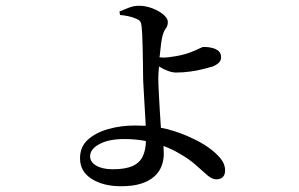

<svg xmlns="http://www.w3.org/2000/svg" viewBox="-20 -590 1040 667"><path d="M400 57Q339 57 298.5 31.5Q258 6 258 -40Q258 -80 285 -104.5Q312 -129 355.5 -141.5Q399 -154 450 -154Q468 -154 486 -153Q486 -156 486 -159Q484 -188 482.5 -219.5Q481 -251 479 -280.5Q477 -310 477 -332Q477 -349 476.5 -374Q476 -399 475.5 -425Q475 -451 474 -471Q473 -491 472 -498Q471 -510 467 -515.5Q463 -521 453 -525Q440 -531 424.5 -534Q409 -537 397 -538L395 -550Q411 -557 428 -563.5Q445 -570 463 -570Q486 -570 509.5 -561Q533 -552 548 -539Q563 -526 563 -514Q563 -500 556.5 -492Q550 -484 545 -467Q542 -456 539.5 -437.5Q537 -419 535 -397Q535 -394 534 -391Q541 -390 546 -390Q564 -390 592 -395Q620 -400 641 -408Q660 -415 671.5 -421Q683 -427 688 -427Q704 -427 717.5 -423.5Q731 -420 739.5 -412.5Q748 -405 748 -391Q748 -381 741.5 -373.5Q735 -366 719 -359Q708 -356 687.5 -350.5Q667 -345 641.5 -341.5Q616 -338 592 -338Q579 -338 564 -343.5Q549 -349 536 -357L532 -359Q532 -356 532 -354Q530 -333 530 -318Q530 -301 531.5 -271Q533 -241 535 -208Q537 -175 539 -146Q539 -146 539 -146Q551 -144 563 -141Q613 -127 649 -109Q676 -97 701.5 -79.5Q727 -62 744.5 -41.5Q762 -21 762 2Q762 17 754 25Q746 33 732 33Q717 33 700.5 19Q684 5 661 -16Q638 -37 601 -58Q577 -72 548 -83Q549 -70 549 -56Q549 -33 541 -12.5Q533 8 515.5 23.5Q498 39 470 48Q442 57 400 57ZM487 -100Q452 -107 412 -107Q358 -107 325.5 -89.5Q293 -72 293 -47Q293 -27 314.5 -14.5Q336 -2 372 -2Q415 -2 440 -13Q465 -24 476 -47Q486 -68 487 -100Z"/></svg>

Font: Noto Serif HK ExtraLight Medium
Style: Regular
Weight: 500
Version: Version 2.002-H1;hotconv 1.1.0;makeotfexe 2.6.0